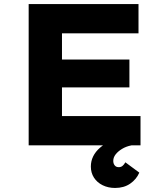

<svg xmlns="http://www.w3.org/2000/svg" viewBox="-20 -720 809 951"><path d="M122 0V-700H666V-555H287V-145H676V0ZM206 -287V-425H621V-287ZM550 211Q516 211 488.5 197.5Q461 184 445.5 160Q430 136 430 105Q430 78 441.5 54.5Q453 31 475.5 11.5Q498 -8 528.5 -23Q559 -38 596 -49L631 0Q605 5 584.5 17.5Q564 30 552.5 45Q541 60 541 77Q541 90 548 99Q555 108 568 108Q579 108 586.5 102Q594 96 601 84L670 135Q656 168 625 189.5Q594 211 550 211Z"/></svg>

Font: Lexend Exa
Style: Bold
Weight: 700
Designer: Bonnie Shaver-Troup, Thomas Jockin
Foundry: Lexend
Version: Version 1.007